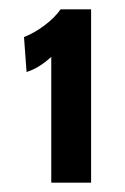

<svg xmlns="http://www.w3.org/2000/svg" viewBox="-20 -778 269 412"><path d="M90 -386V-656Q76.5 -643.5 63.2 -635.5Q50 -627.5 37 -623.5L31.5 -698.5Q53.5 -707 75.5 -723.5Q97.5 -740 110 -758H175.5V-386Z"/></svg>

Font: Cabin SemiCondensed SemiBold
Style: Regular
Weight: 600
Width: 4
Designer: Pablo Impallari
Foundry: Pablo Impallari. http://www.impallari.com Igino Marini. http://www.ikern.com
Version: Version 3.001